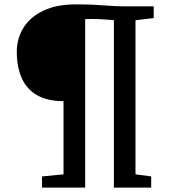

<svg xmlns="http://www.w3.org/2000/svg" viewBox="-20 -855 790 875"><path d="M269.5 -60.5V-394Q197.5 -394 150.2 -420.5Q103 -447 80 -497Q57 -547 56.5 -617.5Q56.5 -680 87.2 -729Q118 -778 177.8 -806.5Q237.5 -835 325.5 -835Q368.5 -835 398.2 -833.8Q428 -832.5 452.8 -830.5Q477.5 -828.5 504.8 -827.2Q532 -826 569 -826H680.5V-773L597.5 -762.5V-60.5L669 -51V0H499V-763Q481.5 -764.5 454 -766.5Q426.5 -768.5 395.5 -768.5Q387 -768.5 379.2 -768Q371.5 -767.5 368 -767.5V0H171.5V-51Z"/></svg>

Font: Merriweather 24pt SemiBold
Style: Regular
Weight: 600
Designer: Eben Sorkin
Foundry: Eben Sorkin
Version: Version 2.100